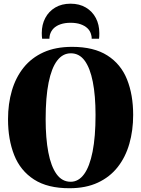

<svg xmlns="http://www.w3.org/2000/svg" viewBox="-20 -1008 766 1041"><path d="M357.5 12.5Q238.5 13 164.5 -34.8Q90.5 -82.5 57 -167Q23.5 -251.5 23.5 -361.5Q23.5 -445.5 44.5 -517Q65.5 -588.5 108.2 -641.8Q151 -695 216.2 -724.5Q281.5 -754 371 -754Q489 -754 562.2 -707.2Q635.5 -660.5 668.8 -577.2Q702 -494 702 -385Q702 -300.5 681.2 -228.2Q660.5 -156 618 -102Q575.5 -48 510.5 -17.8Q445.5 12.5 357.5 12.5ZM363 -22.5Q406 -22.5 436 -63.8Q466 -105 482 -185.8Q498 -266.5 498 -384.5Q498 -489.5 483.2 -564.2Q468.5 -639 439.2 -679Q410 -719 364 -719Q320 -719 289.8 -679.2Q259.5 -639.5 243.5 -560.2Q227.5 -481 227.5 -361.5Q227.5 -258.5 242 -182.2Q256.5 -106 286.5 -64.2Q316.5 -22.5 363 -22.5ZM362.5 -988Q410.5 -988 445.5 -967.2Q480.5 -946.5 499.5 -910.5Q518.5 -874.5 518.5 -828.5Q518.5 -818.5 518.2 -812Q518 -805.5 517 -798H477Q477 -802.5 476.8 -807.8Q476.5 -813 474.5 -819Q469.5 -840 454.8 -854.2Q440 -868.5 417 -876.5Q394 -884.5 362.5 -884.5Q332 -884.5 308.5 -876.5Q285 -868.5 270.8 -854.2Q256.5 -840 250.5 -819Q249 -813 248.5 -807.8Q248 -802.5 248 -798H208.5Q207.5 -805.5 207 -812Q206.5 -818.5 206.5 -829Q206.5 -874.5 225.5 -910.5Q244.5 -946.5 279.5 -967.2Q314.5 -988 362.5 -988Z"/></svg>

Font: Merriweather 120pt Black
Style: Regular
Weight: 900
Designer: Eben Sorkin
Foundry: Eben Sorkin
Version: Version 2.100